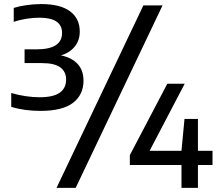

<svg xmlns="http://www.w3.org/2000/svg" viewBox="-20 -834 1052 922"><path d="M174 -301.5Q99 -301.5 34 -320.5V-387.5Q67.5 -377.5 103 -372.2Q138.5 -367 170 -367Q236.5 -367 267 -389Q297.5 -411 297.5 -452Q297.5 -489.5 269.8 -510.2Q242 -531 181 -531H98V-597H155Q278 -597 278 -675.5Q278 -749 169.5 -749Q140 -749 107.5 -744Q75 -739 46 -729V-796Q72.5 -804.5 108.2 -809.5Q144 -814.5 178 -814.5Q269.5 -814.5 316.2 -779.8Q363 -745 363 -682.5Q363 -640 338.8 -610.2Q314.5 -580.5 273 -568Q324.5 -557.5 352.8 -526.8Q381 -496 381 -446.5Q381 -379 330.5 -340.2Q280 -301.5 174 -301.5ZM251.5 68 668.5 -808H760.5L343.5 68ZM603.5 -41.5V-89L783.5 -432H867L698.5 -110H851.5L866 -263H930.5V-110H1000.5V-41.5H930.5V68H851.5V-41.5Z"/></svg>

Font: Encode Sans SmExp Md
Style: Regular
Weight: 500
Width: 6
Designer: Multiple Designers
Foundry: Impallari Type
Version: Version 3.002; ttfautohint (v1.8.3) -l 8 -r 50 -G 200 -x 14 